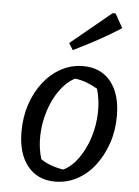

<svg xmlns="http://www.w3.org/2000/svg" viewBox="-53 -780 600 830"><g transform="rotate(5 246.5 -364.5)"><path d="M217 9Q141 9 97.5 -45Q54 -99 54 -194Q54 -258 72.5 -313Q91 -368 124 -410Q157 -452 201 -475.5Q245 -499 296 -499Q372 -499 415.5 -445.5Q459 -392 459 -296Q459 -232 440 -177Q421 -122 388.5 -80Q356 -38 312 -14.5Q268 9 217 9ZM248 -46Q284 -63 312.5 -103Q341 -143 357.5 -194Q374 -245 376 -301Q378 -357 363 -407Q339 -421 315 -430Q291 -439 265 -442Q228 -423 199.5 -383Q171 -343 154.5 -291Q138 -239 136.5 -184.5Q135 -130 150 -82Q171 -68 196 -59Q221 -50 248 -46ZM244 -564 226 -593 402 -738H415L449 -677Q399 -645 348.5 -617.5Q298 -590 244 -564Z"/></g></svg>

Font: Piazzolla Thin Medium
Style: Italic
Weight: 500
Italic angle: -11.3°
Version: Version 2.005